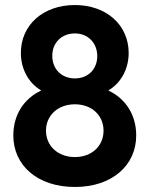

<svg xmlns="http://www.w3.org/2000/svg" viewBox="-20 -734 595 764"><path d="M278 10C426 10 522 -76 522 -195C522 -276 481 -341 411 -374C464 -405 492 -463 492 -523C492 -635 403 -714 278 -714C152 -714 63 -635 63 -523C63 -463 91 -405 144 -374C74 -341 33 -276 33 -195C33 -76 129 10 278 10ZM163 -214C163 -275 211 -319 278 -319C345 -319 392 -275 392 -214C392 -153 345 -109 278 -109C211 -109 163 -153 163 -214ZM188 -512C188 -564 225 -601 278 -601C330 -601 367 -563 367 -511C367 -458 330 -422 278 -422C225 -422 188 -459 188 -512Z"/></svg>

Font: MV Cash SemiBold
Style: Regular
Weight: 600
Designer: Rodrigo Fuenzalida
Foundry: fragTYPE
Version: Version 1.100;Glyphs 3.1.2 (3151)